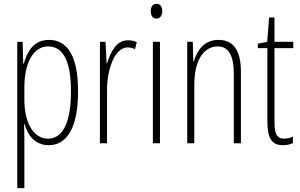

<svg xmlns="http://www.w3.org/2000/svg" viewBox="-20 -747 1563 1001"><path d="M235 -539C158 -539 123 -482 104 -416H101L98 -529H70V234H107V-29C107 -59 106 -85 105 -100H108C123 -46 160 10 234 10C327 10 387 -78 387 -270C387 -451 334 -539 235 -539ZM231 -505C313 -505 350 -421 350 -270C350 -89 297 -24 230 -24C157 -24 107 -103 107 -228V-291C107 -416 152 -505 231 -505Z M647 -537C584 -537 555 -471 538 -416H536L530 -529H501V0H538V-278C538 -381 576 -500 646 -500C660 -500 675 -495 684 -491L693 -527C678 -535 661 -537 647 -537Z M796 -727C774 -727 766 -709 766 -688C766 -667 776 -650 795 -650C814 -650 826 -665 826 -689C826 -709 818 -727 796 -727ZM814 -529H777V0H814Z M1119 -539C1044 -539 1006 -483 990 -425H988L985 -529H956V0H993V-305C993 -439 1046 -505 1115 -505C1168 -505 1199 -463 1199 -362V0H1236V-373C1236 -488 1194 -539 1119 -539Z M1461 -24C1421 -24 1411 -53 1411 -115V-496H1509V-529H1411V-656H1383L1373 -529L1324 -519V-496H1374V-116C1374 -33 1392 10 1455 10C1476 10 1492 6 1507 -1V-35C1496 -29 1478 -24 1461 -24Z"/></svg>

Font: Noto Sans Devanagari UI ExtraCondensed ExtraLight
Style: Regular
Weight: 200
Width: 2
Designer: Jelle Bosma - Monotype Design Team
Foundry: Monotype Imaging Inc.
Version: Version 2.004